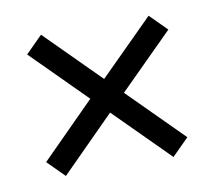

<svg xmlns="http://www.w3.org/2000/svg" viewBox="-48 -522 471 423"><g transform="rotate(-10 188.0 -311.0)"><path d="M67.9 -152.8 30.3 -190.4 150.4 -311 30.3 -431.2 67.9 -468.8 188 -348.6 308.6 -468.8 346.2 -431.2 225.6 -311 346.2 -190.4 308.6 -152.8 188 -273.4Z"/></g></svg>

Font: Elstob 14pt
Style: Bold
Weight: 700
Designer: Peter S. Baker
Version: Version 1.015